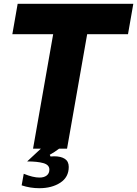

<svg xmlns="http://www.w3.org/2000/svg" viewBox="-20 -783 722 1011"><path d="M73 -763H682L654 -603H439L333 0H291Q269 17 242 32L246 41Q253 40 265 40Q301 40 321.5 53.5Q342 67 342 96Q342 150 297.5 179Q253 208 187 208Q139 208 94 193L105 132Q154 152 188 152Q212 152 226 141Q240 130 240 110Q240 85 208.5 76Q177 67 123 67L195 0H154L260 -603H45Z"/></svg>

Font: Open Sauce Sans Black Italic
Style: Regular
Weight: 900
Italic angle: -10°
Designer: Alfredo Marco Pradil
Foundry: Creative Sauce Fz LLC
Version: Version 1.477